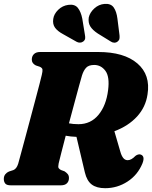

<svg xmlns="http://www.w3.org/2000/svg" viewBox="-22 -973 798 1008"><path d="M726 -115.5Q701 -54.5 647.5 -19.8Q594 15 530 15Q485.5 15 459.8 -4.2Q434 -23.5 423.5 -68L379.5 -254.5Q349 -255.5 323 -260.5Q310 -211 300 -171.5Q290 -132 286 -115.5Q282 -96 285.8 -90.5Q289.5 -85 298 -80.5L317 -73.5Q327.5 -66.5 333.8 -58.8Q340 -51 340 -38.5Q340 -21 329.2 -10.5Q318.5 0 297 0H35.5Q13 0 5.5 -9.5Q-2 -19 -2 -33.5Q-2 -48.5 6 -58.2Q14 -68 25 -72.5L48 -80Q65 -86.5 73.5 -113.5Q77.5 -127.5 87 -163Q96.5 -198.5 109.5 -246.2Q122.5 -294 136.2 -346Q150 -398 162.8 -445.8Q175.5 -493.5 184.8 -529.2Q194 -565 197.5 -580Q202 -599 201 -607.8Q200 -616.5 187 -622.5L166 -629.5Q144.5 -640.5 145 -660.5Q145 -678 156.2 -689Q167.5 -700 188.5 -700H493.5Q629.5 -700 699.2 -640Q769 -580 752.5 -477.5Q743 -411 697.5 -361.2Q652 -311.5 578.5 -284L610 -176Q615.5 -156 624.8 -144Q634 -132 648.5 -132Q667.5 -132 689 -154.5Q694.5 -159 702.2 -161.5Q710 -164 717 -161.5Q740.5 -153 726 -115.5ZM408.5 -577Q404 -562 393.2 -522.8Q382.5 -483.5 368.5 -431.5Q354.5 -379.5 340 -325.5Q362 -321 390 -321Q454.5 -321 495 -370Q535.5 -419 545.5 -499.5Q554.5 -570 531.5 -601Q508.5 -632 472.5 -632Q443.5 -632 430 -617.2Q416.5 -602.5 408.5 -577ZM594.5 -875 605.5 -787.5Q606.5 -777.5 605 -769.2Q603.5 -761 595 -754.5Q587 -748.5 577.2 -749Q567.5 -749.5 560.5 -754.5L491.5 -797Q464 -815 452 -834.5Q440 -854 444 -881.5Q450 -907.5 473.2 -928.8Q496.5 -950 527 -952.5Q560.5 -955 575.2 -933.5Q590 -912 594.5 -875ZM410 -875 424 -789Q426 -779 425 -770.8Q424 -762.5 415.5 -755.5Q408 -749.5 398.2 -749.2Q388.5 -749 380.5 -753.5L309.5 -793.5Q280.5 -809 267 -827.5Q253.5 -846 257.5 -873.5Q261 -899.5 283.5 -921.5Q306 -943.5 337 -947.5Q370.5 -952 386.8 -931.5Q403 -911 410 -875Z"/></svg>

Font: Fraunces 72pt Soft Black
Style: Italic
Weight: 900
Italic angle: -16°
Version: Version 1.000;[b76b70a41]